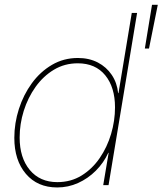

<svg xmlns="http://www.w3.org/2000/svg" viewBox="-20 -782 686 811"><path d="M221.7 9.8Q138.2 9.8 89.4 -47.6Q40.5 -105 40.5 -199.7Q40.5 -261.7 59.8 -321.8Q79.1 -381.8 114.5 -430.4Q149.9 -479 199.5 -508.1Q249 -537.1 309.1 -537.1Q356.4 -537.1 393.1 -518.1Q429.7 -499 452.1 -465.6Q474.6 -432.1 479 -388.7H480.5L536.6 -727.5H559.1L438.5 0H416L439 -136.7H437.5Q418 -94.2 384.8 -61Q351.6 -27.8 309.8 -9Q268.1 9.8 221.7 9.8ZM222.2 -12.7Q279.3 -12.7 324.5 -40.5Q369.6 -68.4 401.1 -114.3Q432.6 -160.2 449.2 -216.1Q465.8 -272 465.8 -328.6Q465.8 -413.1 424.6 -463.9Q383.3 -514.6 308.6 -514.6Q252.9 -514.6 207.8 -487.5Q162.6 -460.4 130.1 -414.8Q97.7 -369.1 80.3 -313.7Q63 -258.3 63 -201.2Q63 -115.7 105.7 -64.2Q148.4 -12.7 222.2 -12.7ZM591.8 -577.1 622.1 -761.7H646.5L609.4 -577.1Z"/></svg>

Font: Inter 24pt Thin
Style: Italic
Weight: 250
Italic angle: -9.3988°
Version: Version 4.001;git-66647c0bb